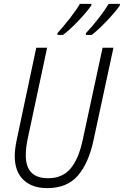

<svg xmlns="http://www.w3.org/2000/svg" viewBox="-20 -960 638 990"><path d="M223 10Q326 10 381.5 -54.5Q437 -119 462 -236L565 -714H509L407 -241Q386 -141 344 -91Q302 -41 228 -41Q113 -41 113 -159Q113 -196 122 -241L223 -714H167L67 -243Q56 -191 56 -155Q56 -76 100.5 -33Q145 10 223 10ZM276 -780H305Q342 -808 385.5 -854Q429 -900 451 -932V-940H392Q374 -909 341 -866.5Q308 -824 276 -789ZM423 -780H453Q489 -808 533 -854.5Q577 -901 598 -932V-940H540Q522 -909 489 -866.5Q456 -824 423 -789Z"/></svg>

Font: Noto Sans Display SemiCondensed Light
Style: Italic
Weight: 300
Width: 4
Italic angle: -12°
Designer: Monotype Design Team
Foundry: Monotype Imaging Inc.
Version: Version 1.900